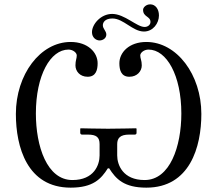

<svg xmlns="http://www.w3.org/2000/svg" viewBox="-20 -851 994 883"><path d="M438 -188V-136C438 -93 413 -23 313 -23C196 -23 145 -178 145 -329C145 -505 212 -623 295 -623C315 -623 333 -609 333 -596C333 -581 327 -574 327 -550C327 -524 347 -498 383 -498C422 -498 429 -531 429 -560C429 -610 384 -658 305 -658C165 -658 53 -508 53 -327C53 -175 105 12 305 12C408 12 445 -28 476 -77H482C513 -28 550 12 653 12C853 12 906 -175 906 -327C906 -508 793 -658 653 -658C574 -658 529 -610 529 -560C529 -531 536 -498 575 -498C611 -498 632 -524 632 -550C632 -574 625 -581 625 -596C625 -609 643 -623 663 -623C746 -623 814 -505 814 -329C814 -178 762 -23 645 -23C545 -23 519 -93 519 -136V-188C519 -216 533 -232 574 -232H600C605 -232 608 -235 608 -240V-259L606 -261C606 -261 513 -259 477 -259C438 -259 351 -261 351 -261L349 -259V-240C349 -235 353 -232 357 -232H384C423 -232 438 -220 438 -188ZM496 -787C443 -787 403 -739 403 -703C403 -678 422 -665 438 -665C453 -665 469 -675 469 -692C469 -709 453 -718 453 -735C453 -747 462 -766 497 -766C548 -766 590 -706 642 -706C684 -706 711 -744 711 -780C711 -809 695 -831 671 -831C651 -831 638 -816 638 -806C638 -772 672 -777 672 -750C672 -737 660 -727 645 -727C609 -727 553 -787 496 -787Z"/></svg>

Font: Libertinus Serif
Style: Regular
Weight: 400
Designer: Philipp H. Poll
Foundry: Khaled Hosny
Version: Version 6.2